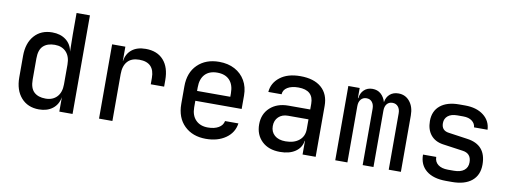

<svg xmlns="http://www.w3.org/2000/svg" viewBox="-60 -1060 3720 1400"><g transform="rotate(10 1800.0 -360.0)"><path d="M264 10Q181 10 132 -45.5Q83 -101 83 -196V-354Q83 -449 132 -504.5Q181 -560 264 -560Q325 -560 365.5 -529Q406 -498 415 -444L413 -572V-730H512V0H414V-107Q405 -52 365 -21Q325 10 264 10ZM298 -76Q351 -76 382 -109Q413 -142 413 -202V-348Q413 -408 382 -441Q351 -474 298 -474Q243 -474 212.5 -445.5Q182 -417 182 -353V-197Q182 -133 212.5 -104.5Q243 -76 298 -76Z M708 0V-550H806V-444H807Q815 -498 853.5 -529Q892 -560 956 -560Q1041 -560 1088 -507.5Q1135 -455 1135 -360V-312H1036V-359Q1036 -474 923 -474Q866 -474 836.5 -441Q807 -408 807 -347V0Z M1500 10Q1401 10 1340.5 -49Q1280 -108 1280 -210V-340Q1280 -442 1340.5 -501Q1401 -560 1500 -560Q1566 -560 1615.5 -533.5Q1665 -507 1692.5 -459.5Q1720 -412 1720 -349V-250H1377V-202Q1377 -142 1410 -108Q1443 -74 1500 -74Q1548 -74 1579 -92Q1610 -110 1616 -142H1715Q1705 -72 1646 -31Q1587 10 1500 10ZM1377 -349V-323H1623V-349Q1623 -412 1591 -446Q1559 -480 1500 -480Q1441 -480 1409 -446Q1377 -412 1377 -349Z M2049 10Q1964 10 1914.5 -37.5Q1865 -85 1865 -162Q1865 -239 1916.5 -286Q1968 -333 2052 -333H2213V-375Q2213 -476 2101 -476Q2051 -476 2020.5 -457.5Q1990 -439 1988 -406H1890Q1895 -473 1951 -516.5Q2007 -560 2101 -560Q2202 -560 2257 -512Q2312 -464 2312 -377V0H2215V-101H2213Q2206 -50 2162.5 -20Q2119 10 2049 10ZM2075 -73Q2138 -73 2175.5 -103.5Q2213 -134 2213 -187V-260H2061Q2018 -260 1991.5 -234.5Q1965 -209 1965 -167Q1965 -124 1994 -98.5Q2023 -73 2075 -73Z M2457 0V-550H2541V-475H2544Q2548 -513 2572.5 -536.5Q2597 -560 2635 -560Q2672 -560 2697 -538Q2722 -516 2733 -479Q2739 -517 2764 -538.5Q2789 -560 2827 -560Q2879 -560 2911 -520.5Q2943 -481 2943 -418V0H2853V-417Q2853 -448 2837.5 -466.5Q2822 -485 2796 -485Q2770 -485 2755 -467Q2740 -449 2740 -417V0H2660V-417Q2660 -448 2645 -466.5Q2630 -485 2604 -485Q2578 -485 2562.5 -467Q2547 -449 2547 -417V0Z M3278 8Q3184 8 3132 -34Q3080 -76 3080 -152H3178Q3178 -116 3204.5 -95.5Q3231 -75 3278 -75H3322Q3371 -75 3397.5 -96Q3424 -117 3424 -155Q3424 -222 3358 -230L3210 -251Q3151 -260 3119 -299.5Q3087 -339 3087 -402Q3087 -476 3137 -517Q3187 -558 3277 -558H3321Q3405 -558 3457 -518Q3509 -478 3512 -412H3412Q3410 -440 3386 -458.5Q3362 -477 3321 -477H3277Q3232 -477 3207.5 -457Q3183 -437 3183 -403Q3183 -348 3238 -341L3377 -321Q3520 -302 3520 -155Q3520 -77 3468.5 -34.5Q3417 8 3322 8Z"/></g></svg>

Font: JetBrainsMono NFM Medium
Style: Regular
Weight: 500
Monospace: yes
Designer: Philipp Nurullin, Konstantin Bulenkov
Foundry: JetBrains
Version: Version 2.304; ttfautohint (v1.8.4.7-5d5b);Nerd Fonts 3.3.0